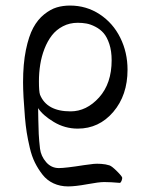

<svg xmlns="http://www.w3.org/2000/svg" viewBox="-20 -457 520 691"><path d="M63 -161.1Q63 -227.1 73.2 -277.1Q83.5 -327.1 99.6 -356.9Q115.7 -386.7 138.9 -405.3Q162.1 -423.8 184.3 -430.4Q206.5 -437 231.9 -437Q291 -437 338.9 -405.5Q386.7 -374 412.8 -321.3Q439 -268.6 439 -206.1Q439 -114.3 387.7 -54.2Q336.4 5.9 259.8 5.9Q213.4 5.9 173.6 -18.1Q133.8 -42 117.2 -67.9Q117.7 -52.7 117.9 -25.9Q118.2 1 119.4 24.9Q120.6 48.8 124 78.1Q127.4 105 146 126.5Q164.6 147.9 191.9 147.9Q215.3 147.9 283.2 137.2Q307.1 133.8 317.6 132.8Q328.1 131.8 344.2 132.8Q360.4 133.8 374 138.2Q382.8 141.1 401.4 159.7Q419.9 178.2 419.9 183.1Q419.9 187 417.7 193.1Q415.5 199.2 412.1 201.2Q378.4 198.2 355 198.2Q335.9 198.2 293.5 206.1Q251 213.9 225.1 213.9Q196.3 213.9 172.6 202.9Q148.9 191.9 133.1 171.6Q117.2 151.4 105.7 128.2Q94.2 105 87.2 74.7Q80.1 44.4 76.2 19.8Q72.3 -4.9 69.8 -34.2Q63 -115.7 63 -161.1ZM120.1 -164.1Q120.1 -127.9 124 -116.2Q148.4 -56.2 233.9 -56.2Q291.5 -56.2 336.7 -106.4Q381.8 -156.7 381.8 -240.2Q381.8 -273.4 373.5 -298.6Q365.2 -323.7 352.8 -337.9Q340.3 -352.1 323.2 -360.8Q306.2 -369.6 291.3 -372.3Q276.4 -375 259.8 -375Q230.5 -375 206.5 -362.5Q182.6 -350.1 166.7 -329.6Q150.9 -309.1 140.1 -281.5Q129.4 -253.9 124.8 -224.6Q120.1 -195.3 120.1 -164.1Z"/></svg>

Font: Crimson
Style: Roman
Weight: 400
Version: Version 0.8